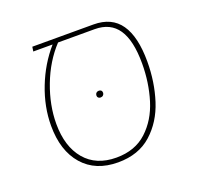

<svg xmlns="http://www.w3.org/2000/svg" viewBox="-105 -671 814 794"><g transform="rotate(-20 302.0 -273.5)"><path d="M541 -339Q541 -249 515.5 -169.5Q490 -90 433 -39Q376 12 286 12Q187 12 131.5 -51.5Q76 -115 76 -225Q76 -308 108.5 -391.5Q141 -475 197 -539H112L115 -559H384Q464 -559 502.5 -503.5Q541 -448 541 -339ZM518 -339Q518 -440 484.5 -489.5Q451 -539 382 -539H221Q164 -478 131.5 -392.5Q99 -307 99 -225Q99 -125 148 -67Q197 -9 286 -9Q368 -9 420 -57Q472 -105 495 -180Q518 -255 518 -339ZM325 -280Q325 -287 321 -290.5Q317 -294 311 -294Q304 -294 299.5 -289.5Q295 -285 295 -278Q295 -272 299 -268.5Q303 -265 309 -265Q316 -265 320.5 -269.5Q325 -274 325 -280Z"/></g></svg>

Font: FiraGO Thin
Style: Italic
Weight: 100
Italic angle: -8°
Designer: bBox Type GmbH
Foundry: bBox Type GmbH
Version: Version 1.001